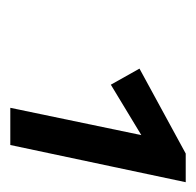

<svg xmlns="http://www.w3.org/2000/svg" viewBox="-24 -772 389 382"><g transform="rotate(90 171.0 -580.5)"><path d="M194 -406 254 -694 310 -704 148 -606 116 -663 285 -755H342L268 -406Z"/></g></svg>

Font: Ysabeau Office SemiBold
Style: Italic
Weight: 600
Italic angle: -12°
Designer: Christian Thalmann (Catharsis Fonts)
Version: Version 2.001;gftools[0.9.30]; featfreeze: tnum,lnum,ss02